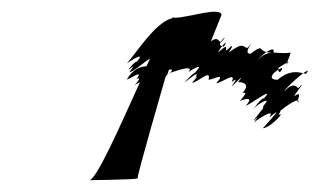

<svg xmlns="http://www.w3.org/2000/svg" viewBox="-20 -655 541 325"><path d="M131 -350C135 -350 209 -351 213 -353C210 -352 260 -524 260 -524C262 -527 263 -530 265 -531H264L266 -537C271 -538 273 -537 269 -533V-532C289 -539 308 -544 299 -533C299 -533 329 -553 311 -533C310 -531 310 -535 292 -515C293 -515 321 -540 311 -524C311 -524 319 -530 305 -515C315 -515 338 -540 333 -520C340 -520 364 -534 346 -514C354 -514 382 -536 372 -516C373 -516 387 -529 372 -509C374 -509 399 -536 383 -516C383 -516 408 -517 390 -497C390 -497 404 -504 386 -484C386 -484 414 -496 396 -476C400 -476 446 -510 428 -490C426 -485 428 -496 410 -472C417 -479 442 -494 426 -476C423 -466 431 -480 410 -452C409 -448 425 -468 410 -448C410 -448 448 -476 436 -456C436 -456 459 -476 441 -456C441 -456 443 -458 425 -438C437 -438 466 -469 451 -460C451 -460 455 -466 455 -468C465 -476 480 -486 484 -485C486 -491 490 -501 478 -492C480 -498 502 -523 485 -506C484 -504 479 -520 461 -500C462 -504 481 -522 493 -531C485 -533 470 -537 450 -520C432 -520 442 -532 451 -537C451 -538 452 -539 451 -540C457 -544 462 -547 466 -549C470 -559 472 -566 472 -566C461 -564 450 -566 440 -566C432 -565 424 -562 417 -554C417 -555 424 -562 431 -567C417 -570 427 -581 404 -564C388 -564 417 -594 399 -574C391 -574 394 -586 367 -566C367 -566 382 -588 364 -570C359 -568 371 -586 349 -566C349 -566 352 -572 356 -577C351 -578 352 -581 354 -584C349 -585 349 -594 337 -585L355 -630C353 -644 297 -625 277 -625H274C274 -626 273 -626 274 -626C273 -626 272 -625 271 -624C243 -617 212 -567 195 -548C195 -548 229 -571 212 -551C212 -551 209 -552 198 -538C197 -534 214 -553 199 -533C206 -533 225 -551 234 -556C232 -552 230 -547 228 -543C221 -542 208 -542 195 -521C194 -517 226 -541 211 -521C211 -521 223 -528 208 -511C209 -512 213 -514 217 -516C182 -439 143 -350 131 -350ZM208 -511C208 -510 207 -510 207 -509C207 -510 207 -510 208 -511ZM231 -515C231 -515 231 -514 231 -514C231 -514 231 -515 231 -515ZM269 -532C269 -531 267 -531 265 -531C266 -531 268 -532 269 -532ZM310 -522C309 -522 310 -523 311 -524C311 -523 310 -523 310 -522ZM354 -584C357 -590 366 -597 355 -584ZM356 -577C361 -583 365 -587 359 -576C358 -576 357 -577 356 -577ZM431 -567C439 -572 445 -574 443 -566H440C437 -566 433 -566 431 -567ZM410 -470C410 -471 409 -471 410 -472ZM451 -537C457 -541 461 -541 454 -533C452 -533 451 -535 451 -537ZM463 -544C463 -544 465 -546 466 -549C470 -551 469 -551 463 -544ZM447 -462C447 -461 445 -461 445 -460C445 -460 447 -462 447 -462ZM493 -531C501 -536 504 -538 498 -530C497 -530 495 -531 493 -531ZM484 -485C485 -485 486 -484 485 -482C484 -482 483 -483 484 -485Z"/></svg>

Font: Alpina
Style: Obl
Weight: 400
Version: Version 0.9